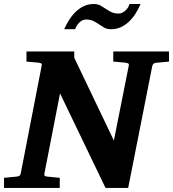

<svg xmlns="http://www.w3.org/2000/svg" viewBox="-34 -924 851 944"><path d="M731.9 -615.2Q717.8 -612.8 714.8 -600.1L596.2 0H484.9L261.2 -464.8L184.1 -69.8Q182.6 -61 187 -58.6Q191.4 -56.2 202.1 -55.2Q210.9 -54.7 220.2 -53.7Q228.5 -52.7 238.5 -51.8Q248.5 -50.8 259.8 -49.8V0H-14.2V-49.8Q-3.4 -50.8 6.6 -51.8Q16.6 -52.7 24.9 -53.7Q34.2 -54.7 43 -55.2Q53.7 -56.2 59.6 -58.6Q65.4 -61 67.9 -70.8L170.9 -601.1Q173.3 -609.9 168 -612.5Q162.6 -615.2 152.8 -616.2Q144 -616.7 134.8 -617.7Q126.5 -618.7 116.5 -619.4Q106.4 -620.1 96.2 -621.1V-670.9H331.1V-640.1L525.9 -232.9L599.1 -601.1Q601.6 -609.9 595.2 -612.5Q588.9 -615.2 580.1 -616.2Q570.8 -616.7 561.5 -617.7Q553.2 -618.7 543 -619.4Q532.7 -620.1 522.9 -621.1V-670.9H796.9V-621.1ZM657.2 -904.3Q646 -878.4 631.6 -856Q617.2 -833.5 599.1 -816.7Q581.1 -799.8 559.3 -790Q537.6 -780.3 512.2 -780.3Q492.2 -780.3 479 -787.8Q465.8 -795.4 453.1 -804.2Q440.4 -813 425.5 -820.6Q410.6 -828.1 388.2 -828.1Q380.4 -828.1 372.3 -824.5Q364.3 -820.8 357.2 -814.2Q350.1 -807.6 344.5 -799.1Q338.9 -790.5 335.4 -780.3H281.2Q293 -806.2 307.6 -828.6Q322.3 -851.1 340.3 -867.9Q358.4 -884.8 379.9 -894.5Q401.4 -904.3 426.3 -904.3Q446.3 -904.3 459.7 -897Q473.1 -889.6 485.8 -880.9Q498.5 -872.1 513.2 -864.7Q527.8 -857.4 550.3 -857.4Q558.1 -857.4 566.2 -861.1Q574.2 -864.7 581.5 -871.1Q588.9 -877.4 594.5 -886Q600.1 -894.5 603 -904.3Z"/></svg>

Font: Charis SIL APac
Style: Bold Italic
Weight: 700
Italic angle: -11°
Foundry: SIL International
Version: Version 5.000